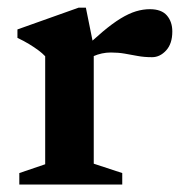

<svg xmlns="http://www.w3.org/2000/svg" viewBox="-20 -492 492 512"><path d="M379.5 -467.5Q410.5 -467.5 425 -450.8Q439.5 -434 439.5 -408Q439.5 -375.5 423 -357.5Q406.5 -339.5 385.5 -339.5Q364 -339.5 346.8 -342.8Q329.5 -346 312.5 -349Q295.5 -352 275.5 -352Q263.5 -352 251.8 -349.5Q240 -347 228.8 -342Q217.5 -337 206 -328.5L193 -352Q227 -385 253.5 -407.2Q280 -429.5 301.8 -442.8Q323.5 -456 342.5 -461.8Q361.5 -467.5 379.5 -467.5ZM230 -367.5V-55.5L306 -30.5V0H31.5V-30.5L100.5 -54V-342Q93 -350 82.2 -358Q71.5 -366 57.5 -374.5Q43.5 -383 26.5 -391V-413.5L189.5 -471.5H209Z"/></svg>

Font: Newsreader SemiBold
Style: Regular
Weight: 600
Designer: Hugues Gentile
Foundry: Production Type
Version: Version 1.003